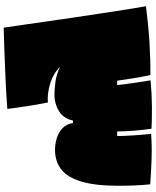

<svg xmlns="http://www.w3.org/2000/svg" viewBox="79 -913 849 1047"><g transform="rotate(90 503.5 -389.5)"><path d="M131 15Q125 -26 116 -86.5Q107 -147 97 -219Q87 -291 75.5 -367Q64 -443 53 -516.5Q42 -590 32 -653Q22 -716 14 -761Q115 -774 210 -780Q305 -786 389 -785Q400 -736 406.5 -693.5Q413 -651 420 -604H444Q434 -695 418 -786Q492 -793 562.5 -793.5Q633 -794 682 -791Q689 -742 692.5 -697.5Q696 -653 697 -604H722Q721 -654 718 -698Q715 -742 710 -789Q775 -794 848 -791.5Q921 -789 985 -784Q989 -748 991 -704.5Q993 -661 993 -611Q993 -486 970.5 -410Q948 -334 904.5 -299.5Q861 -265 796 -265Q766 -265 734 -274.5Q702 -284 679 -306Q656 -328 651 -363H637Q628 -314 588 -288Q548 -262 494 -262Q469 -262 428.5 -267Q388 -272 345 -292Q380 -256 434.5 -239Q489 -222 539 -226Q550 -170 558 -119Q566 -68 574 -5Q507 0 429 4Q351 8 273.5 10.5Q196 13 131 15Z"/></g></svg>

Font: Oi
Style: Regular
Weight: 400
Designer: Kostas Bartsokas, Mohamad Dakak
Foundry: Foundry5
Version: Version 4.000